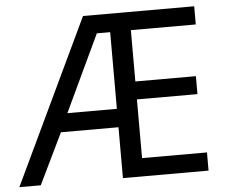

<svg xmlns="http://www.w3.org/2000/svg" viewBox="-52 -773 984 831"><g transform="rotate(-5 440.0 -357.0)"><path d="M821 0V-79H539V-334H802V-412H539V-635H821V-714H338L-1 0H92L199 -221H449V0ZM234 -301 391 -634H449V-301Z"/></g></svg>

Font: Noto Sans Tifinagh Agraw Imazighen
Style: Regular
Weight: 400
Designer: JamraPatel
Foundry: JamraPatel LLC
Version: Version 2.006